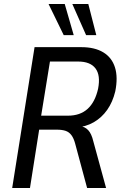

<svg xmlns="http://www.w3.org/2000/svg" viewBox="-20 -941 623 961"><path d="M41 0 153 -705H387Q454 -705 497 -679Q540 -653 555.5 -603.5Q571 -554 557 -484Q544 -430 516.5 -391Q489 -352 449 -329Q409 -306 357 -302L365 -310L382 -309Q405 -307 421.5 -289.5Q438 -272 447 -234L511 0H416L356 -223Q349 -249 337.5 -264.5Q326 -280 308.5 -286Q291 -292 264 -292H176L130 0ZM186 -362H320Q381 -362 418.5 -396Q456 -430 471 -497Q484 -564 458 -598.5Q432 -633 371 -633H230ZM411 -765 342 -921H422L462 -765ZM299 -765 223 -921H304L349 -765Z"/></svg>

Font: Nunito Sans 10pt Condensed Medium
Style: Italic
Weight: 500
Width: 3
Italic angle: -9°
Designer: Vernon Adams
Foundry: Vernon Adams
Version: Version 3.101;gftools[0.9.27]